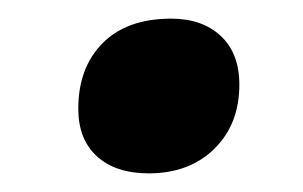

<svg xmlns="http://www.w3.org/2000/svg" viewBox="-20 -456 325 206"><path d="M64 -339.4C64 -317.5 70.6 -300.5 84 -288.3C97.3 -276.1 115.9 -270 139.6 -270C168.6 -270 192.1 -278.8 210 -296.4C227.9 -314 236.8 -336.9 236.8 -365.2C236.8 -387.7 230.1 -405.1 216.8 -417.5C203.5 -429.9 185.7 -436 163.6 -436C132 -436 107.5 -427.2 90.1 -409.7C72.7 -392.1 64 -368.7 64 -339.4Z"/></svg>

Font: OpenSans
Style: Bold Italic
Weight: 700
Italic angle: -12°
Foundry: Ascender Corporation
Version: Version 1.10; ttfautohint (v1.2) -l 8 -r 50 -G 200 -x 14 -D 